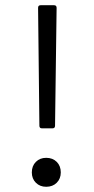

<svg xmlns="http://www.w3.org/2000/svg" viewBox="-20 -720 359 736"><path d="M141 -228Q131 -228 131 -238L126 -690Q126 -700 136 -700H187Q197 -700 197 -690L191 -238Q191 -228 181 -228ZM157 -4Q133 -4 117.5 -19.5Q102 -35 102 -59Q102 -84 117.5 -99.5Q133 -115 157 -115Q182 -115 197.5 -99.5Q213 -84 213 -59Q213 -35 197.5 -19.5Q182 -4 157 -4Z"/></svg>

Font: LinhAnh
Style: Regular
Weight: 400
Designer: Jeremy Tribby
Foundry: Tribby Type
Version: Version 1.408